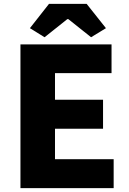

<svg xmlns="http://www.w3.org/2000/svg" viewBox="-20 -975 670 995"><path d="M86 0H569V-150H265V-308H514V-458H265V-596H558V-745H86ZM211 -782 329 -876H334L452 -782L529 -829L429 -955H234L135 -829Z"/></svg>

Font: Noto Sans CJK HK Black
Style: Regular
Weight: 900
Designer: Ryoko NISHIZUKA 西塚涼子 (kana, bopomofo & ideographs); Paul D. Hunt (Latin, Greek & Cyrillic); Sandoll Communications 산돌커뮤니
Foundry: Adobe
Version: Version 2.004;hotconv 1.0.118;makeotfexe 2.5.65603